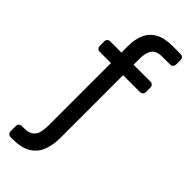

<svg xmlns="http://www.w3.org/2000/svg" viewBox="-308 -775 1035 1035"><g transform="rotate(45 209.5 -257.5)"><path d="M41.4 225Q31.2 225 24.8 218.6Q18.4 212.3 18.4 202.1V162.8Q18.4 152.6 24.8 146.2Q31.2 139.8 41.4 139.8H55.2Q92.6 139.8 110.8 126.2Q128.9 112.6 134.9 89Q140.9 65.4 140.9 35.3V-440.1H55.6Q45.4 -440.1 39.1 -446.4Q32.7 -452.8 32.7 -463V-497.1Q32.7 -507.3 39.1 -513.6Q45.4 -520 55.6 -520H140.9V-569.5Q140.9 -621.4 157.6 -659.7Q174.3 -698.1 211.8 -719Q249.2 -740 312.3 -740H372Q382.2 -740 388.6 -733.6Q394.9 -727.3 394.9 -717.1V-683Q394.9 -672.8 388.6 -666.4Q382.2 -660.1 372 -660.1H314.6Q267.4 -660.1 250.4 -635.3Q233.4 -610.6 233.4 -564.5V-520H361.8Q372 -520 378.4 -513.6Q384.7 -507.3 384.7 -497.1V-463Q384.7 -452.8 378.4 -446.4Q372 -440.1 361.8 -440.1H233.4V37.3Q233.4 93.3 216.8 135.5Q200.3 177.8 161.5 201.4Q122.7 225 55.2 225Z"/></g></svg>

Font: Rubik Light
Style: Regular
Weight: 300
Designer: Hubert and Fischer
Foundry: Hubert and Fischer
Version: Version 2.300;gftools[0.9.30]